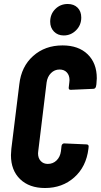

<svg xmlns="http://www.w3.org/2000/svg" viewBox="-20 -936 506 964"><path d="M35 -157Q35 -167 37 -189L77 -513Q87 -602 146.5 -655Q206 -708 294 -708Q374 -708 420 -663.5Q466 -619 466 -543Q466 -533 464 -513L462 -502Q461 -497 457.5 -493.5Q454 -490 449 -490L335 -485Q324 -485 325 -496L328 -522Q329 -526 329 -534Q329 -558 315.5 -572.5Q302 -587 279 -587Q254 -587 236 -569Q218 -551 214 -522L172 -177Q171 -173 171 -166Q171 -142 184.5 -127.5Q198 -113 220 -113Q246 -113 264 -130.5Q282 -148 286 -177L289 -204Q290 -209 293.5 -212.5Q297 -216 302 -216L415 -211Q420 -211 423 -207.5Q426 -204 425 -199L424 -189Q413 -99 353 -45.5Q293 8 206 8Q127 8 81 -36.5Q35 -81 35 -157ZM232 -827Q232 -865 257.5 -890.5Q283 -916 320 -916Q351 -916 369.5 -897.5Q388 -879 388 -848Q388 -810 362 -784Q336 -758 300 -758Q270 -758 251 -777.5Q232 -797 232 -827Z"/></svg>

Font: Barlow Condensed
Style: Bold Italic
Weight: 700
Width: 3
Italic angle: -7°
Designer: Jeremy Tribby
Foundry: Tribby Type
Version: Version 1.408